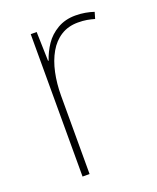

<svg xmlns="http://www.w3.org/2000/svg" viewBox="-107 -603 548 669"><g transform="rotate(-20 167.0 -268.0)"><path d="M252 -536Q271 -536 288 -533Q305 -530 320 -525L313 -501Q299 -505 285 -507.5Q271 -510 252 -510Q216 -510 189 -493Q162 -476 144.5 -445.5Q127 -415 118.5 -375Q110 -335 110 -290V0H84V-528H106L109 -420H111Q121 -450 138.5 -476Q156 -502 185 -519Q214 -536 252 -536Z"/></g></svg>

Font: Noto Sans Khmer SemiCondensed Thin
Style: Regular
Weight: 250
Width: 4
Designer: Danh Hong and the Monotype Design Team
Foundry: Monotype Imaging Inc.
Version: Version 2.004